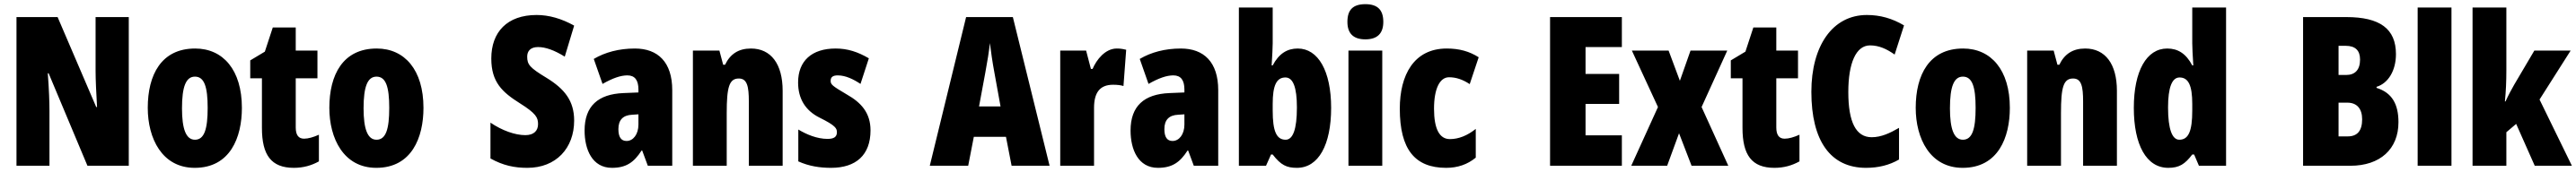

<svg xmlns="http://www.w3.org/2000/svg" viewBox="-20 -796 12343 826"><path d="M597 0V-714H438V-455C438 -412 441 -354 445 -282H441L256 -714H59V0H217V-263C217 -304 215 -365 209 -444H213L399 0Z M1139 -278C1139 -460 1049 -563 915 -563C753 -563 688 -437 688 -278C688 -132 756 10 913 10C1083 10 1139 -136 1139 -278ZM852 -276C852 -380 871 -428 914 -428C959 -428 975 -379 975 -278C975 -176 959 -125 914 -125C871 -125 852 -177 852 -276Z M1437 -130C1410 -130 1397 -148 1397 -184V-420H1501V-553H1397V-664H1287L1249 -548L1179 -506V-420H1235V-182C1235 -52 1279 10 1388 10C1433 10 1472 -1 1508 -21V-149C1481 -137 1457 -130 1437 -130Z M2009 -278C2009 -460 1919 -563 1785 -563C1623 -563 1558 -437 1558 -278C1558 -132 1626 10 1783 10C1953 10 2009 -136 2009 -278ZM1722 -276C1722 -380 1741 -428 1784 -428C1829 -428 1845 -379 1845 -278C1845 -176 1829 -125 1784 -125C1741 -125 1722 -177 1722 -276Z M2731 -217C2731 -312 2685 -369 2599 -422C2518 -471 2506 -486 2506 -524C2506 -550 2521 -570 2558 -570C2594 -570 2636 -555 2686 -524L2731 -673C2670 -707 2610 -724 2551 -724C2410 -724 2334 -642 2334 -515C2334 -401 2387 -353 2471 -300C2549 -251 2558 -231 2558 -200C2558 -169 2539 -147 2497 -147C2448 -147 2386 -169 2330 -207V-35C2391 -1 2445 10 2507 10C2644 10 2731 -84 2731 -217Z M3022 -563C2946 -563 2879 -545 2825 -513L2867 -393C2916 -421 2954 -434 2986 -434C3022 -434 3039 -411 3039 -366V-352L2967 -349C2846 -344 2781 -287 2781 -169C2781 -79 2817 10 2912 10C2981 10 3018 -17 3054 -73H3057L3084 0H3201V-363C3201 -498 3132 -563 3022 -563ZM3009 -245 3039 -247V-198C3039 -151 3014 -119 2982 -119C2956 -119 2943 -138 2943 -176C2943 -220 2965 -243 3009 -245Z M3578 -563C3519 -563 3479 -537 3454 -485H3445L3427 -553H3300V0H3462V-253C3462 -378 3474 -419 3520 -419C3560 -419 3568 -381 3568 -308V0H3730V-360C3730 -489 3674 -563 3578 -563Z M4151 -170C4151 -255 4105 -304 4038 -342C3967 -384 3960 -390 3960 -408C3960 -426 3971 -434 3994 -434C4032 -434 4070 -415 4103 -393L4143 -516C4090 -547 4041 -563 3984 -563C3869 -563 3804 -503 3804 -400C3804 -322 3839 -265 3907 -231C3984 -193 3990 -179 3990 -161C3990 -138 3975 -129 3945 -129C3895 -129 3845 -150 3805 -174V-21C3856 2 3908 10 3962 10C4081 10 4151 -51 4151 -170Z M4827 0H5009L4833 -714H4609L4435 0H4619L4646 -139H4800ZM4745 -445 4774 -285H4671L4701 -447C4711 -500 4719 -551 4723 -589C4728 -549 4735 -498 4745 -445Z M5331 -563C5276 -563 5234 -510 5215 -465H5207L5184 -553H5060V0H5222V-278C5222 -350 5249 -389 5313 -389C5334 -389 5350 -387 5363 -383L5376 -557C5356 -562 5344 -563 5331 -563Z M5638 -563C5562 -563 5495 -545 5441 -513L5483 -393C5532 -421 5570 -434 5602 -434C5638 -434 5655 -411 5655 -366V-352L5583 -349C5462 -344 5397 -287 5397 -169C5397 -79 5433 10 5528 10C5597 10 5634 -17 5670 -73H5673L5700 0H5817V-363C5817 -498 5748 -563 5638 -563ZM5625 -245 5655 -247V-198C5655 -151 5630 -119 5598 -119C5572 -119 5559 -138 5559 -176C5559 -220 5581 -243 5625 -245Z M6078 -588V-760H5916V0H6046L6070 -54H6078C6117 -3 6145 10 6194 10C6298 10 6358 -101 6358 -278C6358 -455 6296 -563 6198 -563C6148 -563 6108 -539 6078 -482H6073C6076 -532 6078 -567 6078 -588ZM6139 -424C6176 -424 6194 -376 6194 -280C6194 -175 6175 -125 6140 -125C6096 -125 6078 -166 6078 -265V-297C6078 -385 6096 -424 6139 -424Z M6522 -776C6462 -776 6436 -748 6436 -691C6436 -635 6465 -607 6522 -607C6579 -607 6608 -635 6608 -691C6608 -747 6582 -776 6522 -776ZM6603 -553H6441V0H6603Z M6909 10C6964 10 7011 -6 7051 -39V-177C7011 -145 6969 -128 6927 -128C6877 -128 6851 -177 6851 -274C6851 -371 6879 -425 6923 -425C6957 -425 6989 -414 7022 -392L7065 -521C7021 -549 6973 -563 6912 -563C6754 -563 6687 -435 6687 -274C6687 -78 6760 10 6909 10Z M7751 0V-146H7577V-297H7738V-441H7577V-570H7751V-714H7407V0Z M7924 -282 7796 0H7968L8025 -156L8085 0H8261L8133 -282L8256 -553H8080L8029 -408L7975 -553H7799Z M8531 -130C8504 -130 8491 -148 8491 -184V-420H8595V-553H8491V-664H8381L8343 -548L8273 -506V-420H8329V-182C8329 -52 8373 10 8482 10C8527 10 8566 -1 8602 -21V-149C8575 -137 8551 -130 8531 -130Z M8940 -578C8983 -578 9020 -561 9058 -534L9103 -674C9046 -708 8988 -724 8925 -724C8760 -724 8659 -575 8659 -355C8659 -119 8751 10 8921 10C8980 10 9033 -3 9079 -30V-182C9036 -157 8994 -137 8948 -137C8873 -137 8836 -209 8836 -354C8836 -493 8873 -578 8940 -578Z M9610 -278C9610 -460 9520 -563 9386 -563C9224 -563 9159 -437 9159 -278C9159 -132 9227 10 9384 10C9554 10 9610 -136 9610 -278ZM9323 -276C9323 -380 9342 -428 9385 -428C9430 -428 9446 -379 9446 -278C9446 -176 9430 -125 9385 -125C9342 -125 9323 -177 9323 -276Z M9971 -563C9912 -563 9872 -537 9847 -485H9838L9820 -553H9693V0H9855V-253C9855 -378 9867 -419 9913 -419C9953 -419 9961 -381 9961 -308V0H10123V-360C10123 -489 10067 -563 9971 -563Z M10369 10C10422 10 10449 -8 10484 -54H10493L10516 0H10646V-760H10484V-588C10484 -567 10486 -532 10489 -482H10484C10454 -539 10415 -563 10364 -563C10265 -563 10204 -455 10204 -278C10204 -101 10264 10 10369 10ZM10422 -125C10388 -125 10368 -175 10368 -280C10368 -376 10387 -424 10423 -424C10466 -424 10484 -385 10484 -297V-265C10484 -166 10466 -125 10422 -125Z M11222 -714H11015V0H11242C11384 0 11472 -80 11472 -209C11472 -296 11441 -351 11367 -374V-379C11423 -396 11460 -457 11460 -536C11460 -658 11383 -714 11222 -714ZM11222 -436H11185V-576H11219C11265 -576 11288 -554 11288 -510C11288 -461 11264 -436 11222 -436ZM11185 -303H11227C11273 -303 11298 -274 11298 -223C11298 -168 11275 -141 11229 -141H11185Z M11726 0V-760H11564V0Z M11989 -458V-760H11827V0H11989V-161L12036 -201L12125 0H12303L12148 -318L12297 -553H12123L12027 -390C12015 -369 11999 -340 11985 -309H11982C11987 -357 11989 -407 11989 -458Z"/></svg>

Font: Noto Sans Arabic ExtCond Blk
Style: Regular
Weight: 900
Width: 2
Designer: Monotype Design Team, Nadine Chahine, Nizar Qandah and Khaled Hosny
Foundry: Monotype Imaging Inc.
Version: Version 2.012